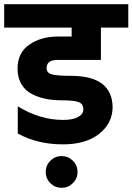

<svg xmlns="http://www.w3.org/2000/svg" viewBox="-50 -691 634 919"><path d="M191.5 78Q214 56 245 56Q276 56 298.5 78Q321 100 321 132Q321 164 298.5 186Q276 208 245 208Q214 208 191.5 186Q169 164 169 132Q169 100 191.5 78ZM433 -559V-407H432L433 -404H224Q173 -404 173 -365Q173 -341 200 -334.5Q227 -328 289 -328Q489 -328 489 -175Q487 -99 423.5 -49.5Q360 0 251 0Q129 0 35 -52V-182Q141 -117 252 -117Q299 -117 324 -131Q349 -145 349 -167Q349 -194 326 -202.5Q303 -211 243 -211Q203 -211 168.5 -218Q134 -225 102.5 -241Q71 -257 52.5 -288Q34 -319 34 -362Q34 -439 90.5 -477.5Q147 -516 225 -516H293V-559H-30V-671H564V-559Z"/></svg>

Font: Hind Bold
Style: Regular
Weight: 700
Designer: Manushi Parikh, Satya Rajpurohit
Foundry: Indian Type Foundry
Version: Version 1.201;PS 1.0;hotconv 1.0.78;makeotf.lib2.5.61930; tt